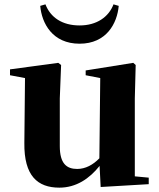

<svg xmlns="http://www.w3.org/2000/svg" viewBox="-20 -846 731 883"><path d="M165 -819C172 -739 221 -645 346 -645C470 -645 519 -739 526 -819L502 -826C480 -768 425 -729 346 -729C266 -729 212 -766 189 -826ZM443 14 664 1V-29L600 -35V-393L604 -547L593 -557L374 -522V-500L441 -487L437 -118C408 -88 373 -69 335 -69C286 -69 255 -94 255 -174V-393L261 -547L248 -557L26 -527V-500L95 -487L92 -189C90 -37 153 17 253 17C330 17 391 -24 438 -83Z"/></svg>

Font: Noto Serif SC Black
Style: Regular
Weight: 900
Designer: Ryoko NISHIZUKA 西塚涼子 (kana & ideographs); Frank Grießhammer (Latin, Greek & Cyrillic); Wenlong ZHANG 张文龙 (bopomofo); San
Foundry: Adobe
Version: Version 2.001;hotconv 1.1.0;makeotfexe 2.6.0